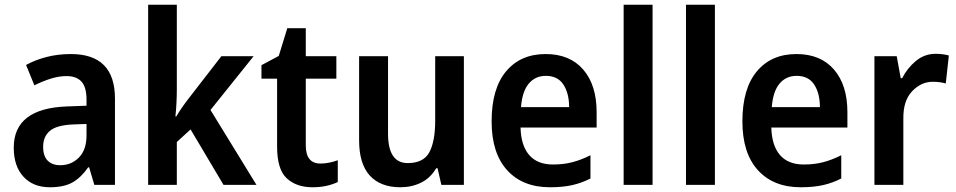

<svg xmlns="http://www.w3.org/2000/svg" viewBox="-20 -780 4034 810"><path d="M279 -552Q465 -552 465 -364V0H378L356 -74H352Q322 -31 286 -10.5Q250 10 190 10Q120 10 79 -34.5Q38 -79 38 -157Q38 -323 263 -331L345 -334V-359Q345 -413 323.5 -436Q302 -459 261 -459Q228 -459 193.5 -448Q159 -437 125 -420L90 -506Q128 -527 176 -539.5Q224 -552 279 -552ZM288 -255Q219 -252 190.5 -228Q162 -204 162 -161Q162 -121 181.5 -102Q201 -83 234 -83Q281 -83 313 -115.5Q345 -148 345 -209V-257Z M726 -404Q726 -378 724.5 -346.5Q723 -315 720 -289H724Q733 -305 749 -328Q765 -351 777 -366L914 -543H1050L868 -316L1062 0H923L784 -234L726 -181V0H605V-760H726Z M1332 -90Q1351 -90 1370 -94Q1389 -98 1405 -104V-12Q1384 -2 1357.5 4Q1331 10 1298 10Q1231 10 1190 -27.5Q1149 -65 1149 -161V-448H1083V-505L1156 -544L1192 -661H1270V-543H1399V-448H1270V-167Q1270 -90 1332 -90Z M1937 -543V0H1842L1826 -70H1820Q1796 -29 1756.5 -9.5Q1717 10 1669 10Q1585 10 1540 -39.5Q1495 -89 1495 -188V-543H1617V-216Q1617 -92 1700 -92Q1767 -92 1791.5 -138Q1816 -184 1816 -272V-543Z M2282 -552Q2384 -552 2440.5 -486.5Q2497 -421 2497 -307V-242H2176Q2178 -166 2212.5 -126Q2247 -86 2313 -86Q2357 -86 2394 -95.5Q2431 -105 2471 -125V-27Q2434 -8 2394 1Q2354 10 2300 10Q2185 10 2119.5 -62Q2054 -134 2054 -268Q2054 -406 2115 -479Q2176 -552 2282 -552ZM2283 -460Q2238 -460 2210.5 -427Q2183 -394 2178 -328H2381Q2381 -386 2357 -423Q2333 -460 2283 -460Z M2733 0H2611V-760H2733Z M2996 0H2874V-760H2996Z M3340 -552Q3442 -552 3498.5 -486.5Q3555 -421 3555 -307V-242H3234Q3236 -166 3270.5 -126Q3305 -86 3371 -86Q3415 -86 3452 -95.5Q3489 -105 3529 -125V-27Q3492 -8 3452 1Q3412 10 3358 10Q3243 10 3177.5 -62Q3112 -134 3112 -268Q3112 -406 3173 -479Q3234 -552 3340 -552ZM3341 -460Q3296 -460 3268.5 -427Q3241 -394 3236 -328H3439Q3439 -386 3415 -423Q3391 -460 3341 -460Z M3927 -553Q3957 -553 3983 -546L3970 -428Q3959 -431 3945.5 -433Q3932 -435 3915 -435Q3866 -435 3828 -395Q3790 -355 3791 -280V0H3669V-543H3763L3780 -450H3786Q3807 -492 3843.5 -522.5Q3880 -553 3927 -553Z"/></svg>

Font: Noto Sans Lao SemiCondensed SemiBold
Style: Regular
Weight: 600
Width: 4
Designer: Monotype Design Team
Foundry: Monotype Imaging Inc.
Version: Version 2.003; ttfautohint (v1.8.4.7-5d5b)